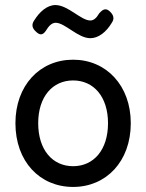

<svg xmlns="http://www.w3.org/2000/svg" viewBox="-20 -728 578 759"><path d="M269 11C400 11 497 -90 497 -241C497 -390 400 -492 269 -492C137 -492 41 -390 41 -241C41 -90 137 11 269 11ZM115 -647C104 -631 107 -617 121 -604C136 -589 148 -587 161 -606C172 -624 184 -638 200 -638C237 -638 288 -577 337 -577C369 -577 400 -601 422 -638C433 -654 429 -668 416 -681C402 -695 390 -696 372 -675C361 -656 350 -647 337 -647C300 -647 249 -708 199 -708C166 -708 136 -681 115 -647ZM131 -241C131 -346 188 -410 269 -410C350 -410 407 -346 407 -241C407 -135 350 -71 269 -71C188 -71 131 -135 131 -241Z"/></svg>

Font: 寒蝉半圆体
Style: Regular
Weight: 400
Designer: Yoshimichi Ohira & Warren
Foundry: ChillType
Version: Version 1.800;Glyphs 3.1.1 (3135)